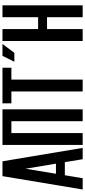

<svg xmlns="http://www.w3.org/2000/svg" viewBox="419 -1118 699 1578"><g transform="rotate(-90 769.0 -329.5)"><path d="M170.9 -468.8 129.4 -219.7H212.4ZM117.2 -146.5 92.8 0H0L109.9 -659.2H231.9L341.8 0H249L224.6 -146.5Z M463.9 -585.9V0H366.2V-659.2H659.2V0H561.5V-585.9Z M1001 -659.2V-585.9H903.3V0H805.7V-585.9H708V-659.2Z M1098.6 -659.2H1196.3L1123 -561.5H1049.8ZM1318.4 -293V0H1220.7V-659.2H1318.4V-366.2H1416V-659.2H1513.7V0H1416V-293Z"/></g></svg>

Font: Alegre Sans
Style: Regular
Weight: 400
Width: 3
Designer: GrandChaos9000
Version: Version 1.2.6 - August 1, 2014